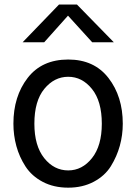

<svg xmlns="http://www.w3.org/2000/svg" viewBox="-20 -822 608 859"><path d="M81.1 -632.8 244.1 -801.8H324.2L489.3 -632.8H392.6L284.2 -752L177.7 -632.8ZM133.8 -268.6Q133.8 -169.9 177.7 -114.7Q221.7 -59.6 285.2 -59.6Q347.7 -59.6 391.6 -114.7Q435.5 -169.9 435.5 -268.6Q435.5 -369.1 391.6 -423.8Q347.7 -478.5 285.2 -478.5Q222.7 -478.5 178.2 -424.3Q133.8 -370.1 133.8 -268.6ZM40 -268.6Q40 -390.6 103.5 -473.1Q167 -555.7 285.2 -555.7Q401.4 -555.7 465.3 -473.1Q529.3 -390.6 529.3 -268.6Q529.3 -217.8 516.1 -169.9Q502.9 -122.1 476.1 -78.6Q449.2 -35.2 399.4 -8.8Q349.6 17.6 285.2 17.6Q220.7 17.6 171.4 -8.3Q122.1 -34.2 94.2 -77.1Q66.4 -120.1 53.2 -168.5Q40 -216.8 40 -268.6Z"/></svg>

Font: Gothic A1 Medium
Style: Regular
Weight: 500
Designer: HanYang I&C Co.,Ltd.
Foundry: HanYang I&C Co.,Ltd.
Version: Version 2.50